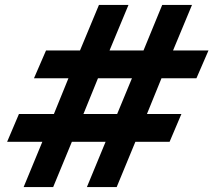

<svg xmlns="http://www.w3.org/2000/svg" viewBox="-20 -760 867 780"><path d="M76 0 152 -184H9L57 -297H199L258 -442H118L167 -555H305L382 -740H502L425 -555H563L639 -740H760L683 -555H827L778 -442H636L577 -297H717L669 -184H530L454 0H333L409 -184H272L196 0ZM319 -297H456L516 -442H378Z"/></svg>

Font: Be Vietnam Pro SemiBold
Style: Italic
Weight: 600
Italic angle: -12°
Designer: Lam Bao, Tony Le, Vietanh Nguyen
Foundry: Yellow Type Foundry
Version: Version 1.002; ttfautohint (v1.8.3)